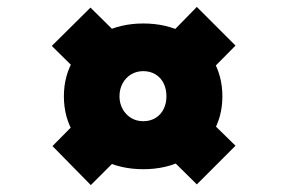

<svg xmlns="http://www.w3.org/2000/svg" viewBox="-20 -586 829 556"><path d="M395 -96Q329 -96 276.5 -123Q224 -150 194.5 -198Q165 -246 165 -307Q165 -368 194.5 -415.5Q224 -463 276.5 -490.5Q329 -518 395 -518Q461 -518 513 -491Q565 -464 594.5 -416Q624 -368 624 -307Q624 -246 594 -198Q564 -150 512.5 -123Q461 -96 395 -96ZM243 -50 132 -163 216 -248 326 -133ZM208 -376 130 -453 242 -564 323 -484ZM395 -235Q415 -235 430.5 -244.5Q446 -254 454 -270.5Q462 -287 462 -307Q462 -328 454 -344.5Q446 -361 430.5 -370.5Q415 -380 395 -380Q375 -380 359.5 -370.5Q344 -361 335 -344.5Q326 -328 326 -307Q326 -287 335 -270.5Q344 -254 359.5 -244.5Q375 -235 395 -235ZM550 -52 467 -134 576 -248 662 -164ZM571 -362 459 -473 550 -566 662 -454Z"/></svg>

Font: Lexend Tera ExtraBold
Style: Regular
Weight: 800
Designer: Bonnie Shaver-Troup, Thomas Jockin
Foundry: Lexend
Version: Version 1.007